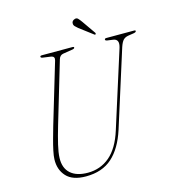

<svg xmlns="http://www.w3.org/2000/svg" viewBox="-124 -950 961 1065"><g transform="rotate(-15 356.5 -417.5)"><path d="M463.5 -191.5 602 -628.5Q616.5 -676 579.5 -681L546.5 -685.5Q535.5 -687 535.5 -693.5Q535.5 -700 546 -700H706Q713 -700 713 -695.5Q713 -688.5 698.5 -686L666.5 -681Q648 -678 637.2 -666.8Q626.5 -655.5 617.5 -628.5L479 -190.5Q447 -90.5 389.5 -39Q332 12.5 238.5 12.5Q162 12.5 126.5 -26.2Q91 -65 93 -124.5Q93.5 -143.5 99.8 -173Q106 -202.5 115.5 -237Q125 -271.5 134.5 -304.5L238.5 -653Q245 -675.5 223.5 -679.5L177 -686Q165 -687.5 165 -694Q165.5 -700 175 -700H351.5Q359.5 -700 359.5 -695.5Q359.5 -688.5 345.5 -686.5L292.5 -678Q272.5 -675 266 -653L162 -303Q144 -242 133.8 -198.5Q123.5 -155 122.5 -124.5Q120.5 -66 155 -35.2Q189.5 -4.5 254 -4.5Q326.5 -4.5 380 -50Q433.5 -95.5 463.5 -191.5ZM439.5 -821.5 493.5 -744Q496.5 -738.5 493.5 -735.5Q489.5 -732 486.5 -735.5L408.5 -794.5Q399.5 -802 392.8 -809Q386 -816 386 -825Q385 -841.5 404.5 -847.5Q415 -850.5 422.2 -843Q429.5 -835.5 439.5 -821.5Z"/></g></svg>

Font: Fraunces 144pt S050 Thin
Style: Italic
Weight: 100
Italic angle: -16°
Version: Version 1.000; ttfautohint (v1.8.3)